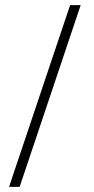

<svg xmlns="http://www.w3.org/2000/svg" viewBox="-20 -666 363 745"><path d="M293 -646 56.2 59.1H15.1L252 -646Z"/></svg>

Font: Linux Libertine O
Style: Regular
Weight: 400
Designer: Philipp H. Poll
Foundry: Philipp H. Poll
Version: Version 5.3.0